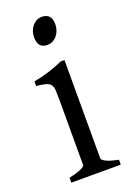

<svg xmlns="http://www.w3.org/2000/svg" viewBox="-131 -714 532 766"><g transform="rotate(-20 135.5 -331.0)"><path d="M190.4 -615.7Q190.4 -602.1 186 -589.8Q181.6 -577.6 174.1 -568.6Q166.5 -559.6 156.2 -554.2Q146 -548.8 133.8 -548.8Q111.8 -548.8 102.3 -561Q92.8 -573.2 92.8 -595.7Q92.8 -609.4 97.2 -621.6Q101.6 -633.8 109.4 -642.8Q117.2 -651.9 127.2 -657Q137.2 -662.1 148.9 -662.1Q190.4 -662.1 190.4 -615.7ZM34.2 0V-21Q67.4 -27.8 85 -35.9Q102.5 -43.9 102.5 -50.8V-327.1Q102.5 -352.1 101.6 -367.4Q100.6 -382.8 94.2 -391.4Q87.9 -399.9 74 -403.8Q60.1 -407.7 34.2 -410.2V-429.7Q49.3 -432.6 66.2 -436.8Q83 -440.9 99.6 -446Q116.2 -451.2 131.3 -457Q146.5 -462.9 159.2 -468.8H175.8V-50.8Q175.8 -44.9 192.1 -36.4Q208.5 -27.8 244.1 -21V0Z"/></g></svg>

Font: Akkhara
Style: Regular
Weight: 400
Designer: J. Victor Gaultney
Version: Version 1.00 June 13, 2006, initial release